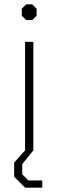

<svg xmlns="http://www.w3.org/2000/svg" viewBox="-20 -690 268 881"><path d="M80 -618V-650L100 -670H128L148 -650V-618L128 -598H100ZM95 -498H133V0H95ZM45 121V56L95 0H133L82 63V110L110 138H174V171H95Z"/></svg>

Font: Chakra Petch ExtraLight
Style: Regular
Weight: 275
Designer: Katatrad Aksorn Co.,Ltd.
Foundry: Cadson Demak Co.,Ltd.
Version: Version 1.000; ttfautohint (v1.6)